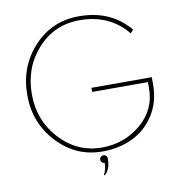

<svg xmlns="http://www.w3.org/2000/svg" viewBox="-103 -936 1133 1197"><g transform="rotate(-10 463.0 -337.5)"><path d="M500 64Q500 133 463 165L458 160Q476 133 476 88Q466 88 459 81Q452 74 452 64Q452 54 459 47Q466 40 476 40Q486 40 493 47Q500 54 500 64ZM74 -411Q74 -591 189 -715.5Q304 -840 476 -840Q678 -840 795 -699L776 -679Q665 -815 476 -815Q316 -815 209.5 -698Q103 -581 103 -411Q103 -244 212.5 -126.5Q322 -9 476 -9Q619 -9 724 -97.5Q829 -186 829 -323V-361H476V-387H858V-342Q858 -228 803 -145Q748 -62 663 -23Q578 16 476 16Q309 16 191.5 -109Q74 -234 74 -411Z"/></g></svg>

Font: Spartan MB
Style: Regular
Weight: 250
Designer: Matt Bailey
Foundry: Matt Bailey
Version: Version 1.000